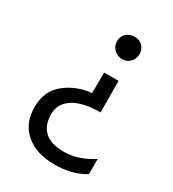

<svg xmlns="http://www.w3.org/2000/svg" viewBox="-170 -611 791 878"><g transform="rotate(30 226.0 -172.0)"><path d="M323.5 -500.5Q340 -484 340 -459Q340 -434 323.5 -416.5Q307 -399 282 -399Q257 -399 239 -416.5Q221 -434 221 -459Q221 -484 238.5 -500.5Q256 -517 281.5 -517Q307 -517 323.5 -500.5ZM241 -196 242 -305H318L319 -139Q227 -139 177 -107.5Q127 -76 127 -19Q127 38 160 69.5Q193 101 265 101Q337 101 414 52V132Q349 173 254 173Q159 173 102 124.5Q45 76 45 -9.5Q45 -95 104 -142Q163 -189 241 -196Z"/></g></svg>

Font: Hind Vadodara
Style: Regular
Weight: 400
Designer: Hitesh Malaviya
Foundry: Indian Type Foundry
Version: Version 0.702;PS 1.0;hotconv 1.0.81;makeotf.lib2.5.63406